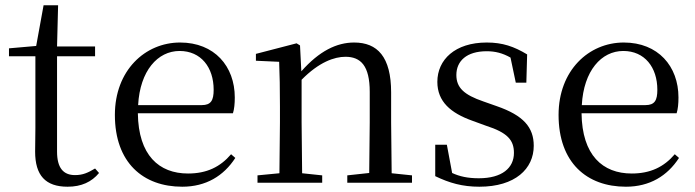

<svg xmlns="http://www.w3.org/2000/svg" viewBox="-20 -692 2633 727"><path d="M236 15C288 15 327 -3 355 -37L340 -54C313 -38 294 -29 264 -29C220 -29 196 -56 196 -118V-479H340V-516H196L200 -672H145L117 -518L14 -509V-479H114V-207C114 -171 113 -150 113 -118C113 -28 152 15 236 15Z M670 15C760 15 827 -26 871 -94L855 -108C814 -60 763 -35 692 -35C582 -35 504 -104 502 -263H862C867 -279 869 -299 869 -323C869 -441 792 -531 662 -531C529 -531 415 -425 415 -257C415 -76 522 15 670 15ZM503 -294C510 -424 577 -499 660 -499C741 -499 789 -437 789 -352C789 -312 779 -294 744 -294Z M1377 0H1540V-28L1463 -36L1461 -229V-342C1461 -477 1409 -531 1321 -531C1255 -531 1189 -499 1121 -422L1116 -520L1103 -528L949 -488V-462L1037 -458C1039 -408 1040 -358 1040 -289V-229L1038 -36L955 -28V0H1200V-28L1124 -36L1122 -229V-390C1188 -457 1246 -477 1288 -477C1346 -477 1380 -443 1380 -344V-229L1378 -37L1295 -28V0Z M1795 15C1931 15 2001 -53 2001 -140C2001 -210 1962 -255 1861 -290L1810 -308C1737 -333 1708 -360 1708 -408C1708 -461 1747 -498 1823 -498C1855 -498 1883 -491 1913 -474L1933 -379H1973L1976 -486C1926 -516 1883 -531 1823 -531C1703 -531 1636 -466 1636 -382C1636 -307 1687 -264 1768 -235L1820 -216C1901 -190 1926 -162 1926 -113C1926 -56 1881 -17 1793 -17C1751 -17 1720 -24 1692 -37L1672 -144H1628V-25C1682 1 1731 15 1795 15Z M2350 15C2440 15 2507 -26 2551 -94L2535 -108C2494 -60 2443 -35 2372 -35C2262 -35 2184 -104 2182 -263H2542C2547 -279 2549 -299 2549 -323C2549 -441 2472 -531 2342 -531C2209 -531 2095 -425 2095 -257C2095 -76 2202 15 2350 15ZM2183 -294C2190 -424 2257 -499 2340 -499C2421 -499 2469 -437 2469 -352C2469 -312 2459 -294 2424 -294Z"/></svg>

Font: Noto Serif CJK KR
Style: Regular
Weight: 400
Designer: Ryoko NISHIZUKA 西塚涼子 (kana & ideographs); Frank Grießhammer (Latin, Greek & Cyrillic); Wenlong ZHANG 张文龙 (bopomofo); San
Foundry: Adobe
Version: Version 2.001;hotconv 1.1.0;makeotfexe 2.6.0